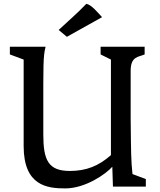

<svg xmlns="http://www.w3.org/2000/svg" viewBox="-20 -997 853 1026"><path d="M106.4 -216.3C106.4 -3.4 233.4 9.8 328.6 9.8C436.5 9.8 545.9 -66.9 580.1 -106C581.1 -64.5 583.5 0 583.5 0H759.3V-40L688 -66.9C680.2 -140.6 680.2 -176.3 678.2 -367.2V-618.2C678.2 -696.3 718.8 -691.4 752.9 -706.1V-747.1H517.6V-706.1L572.8 -678.7V-168C507.3 -110.4 441.4 -83.5 353.5 -83.5C238.3 -83.5 211.4 -140.6 211.4 -278.3V-401.9C211.4 -642.6 210 -695.8 223.6 -747.1H32.7V-706.1L106.4 -678.7ZM337.4 -800.3 525.4 -905.3C502 -930.2 468.8 -971.7 441.4 -976.6C391.6 -924.3 344.7 -885.3 293.5 -836.9Z"/></svg>

Font: Donegal One
Style: Regular
Weight: 400
Designer: Gary Lonergan
Foundry: Sorkin Type Co.
Version: Version 1.004